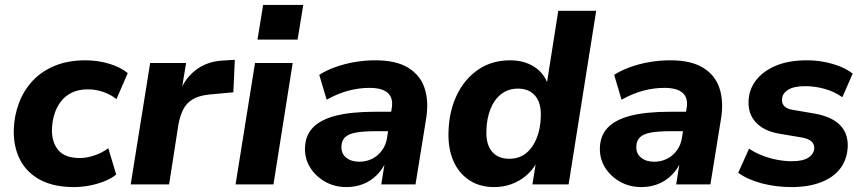

<svg xmlns="http://www.w3.org/2000/svg" viewBox="-20 -749 3510 780"><path d="M280 11Q198 11 143 -18.5Q88 -48 61 -101Q34 -154 36 -224Q38 -280 57 -330.5Q76 -381 112 -420Q148 -459 202 -481.5Q256 -504 327 -504Q378 -504 424 -490Q470 -476 499 -452L453 -346Q432 -364 401 -375Q370 -386 337 -386Q299 -386 271.5 -372.5Q244 -359 226.5 -335.5Q209 -312 200.5 -283.5Q192 -255 191 -224Q190 -171 217 -139Q244 -107 305 -107Q332 -107 363.5 -117.5Q395 -128 420 -147L452 -40Q433 -24 404 -12.5Q375 -1 343 5Q311 11 280 11Z M511 0 590 -493H736L716 -372H709Q729 -428 774 -463.5Q819 -499 884 -503L934 -506L928 -374L830 -365Q790 -361 764.5 -346.5Q739 -332 725.5 -306.5Q712 -281 705 -244L667 0Z M1026 -588 1049 -729H1212L1189 -588ZM937 0 1016 -493H1169L1091 0Z M1388 11Q1339 11 1300.5 -11Q1262 -33 1240 -68.5Q1218 -104 1219 -147Q1220 -198 1251 -230.5Q1282 -263 1344.5 -279Q1407 -295 1504 -295H1582L1570 -216H1506Q1457 -216 1426.5 -210.5Q1396 -205 1382 -191.5Q1368 -178 1367 -154Q1366 -125 1386.5 -108.5Q1407 -92 1439 -92Q1468 -92 1492 -104Q1516 -116 1532.5 -139Q1549 -162 1553 -193L1571 -307Q1579 -349 1556.5 -370.5Q1534 -392 1481 -392Q1438 -392 1395 -380.5Q1352 -369 1307 -344L1277 -445Q1305 -463 1342.5 -476.5Q1380 -490 1421.5 -497Q1463 -504 1505 -504Q1589 -504 1638 -474Q1687 -444 1704.5 -392Q1722 -340 1712 -272L1668 0H1529L1545 -100H1552Q1536 -63 1511 -38Q1486 -13 1454.5 -1Q1423 11 1388 11Z M1987 11Q1929 11 1886.5 -17Q1844 -45 1822 -95Q1800 -145 1802 -212Q1804 -296 1835.5 -362Q1867 -428 1922.5 -466Q1978 -504 2053 -504Q2108 -504 2149 -478.5Q2190 -453 2206 -406L2201 -407L2248 -705H2402L2290 0H2143L2157 -87H2160Q2142 -56 2115.5 -34Q2089 -12 2056.5 -0.5Q2024 11 1987 11ZM2049 -104Q2089 -104 2117 -126.5Q2145 -149 2160.5 -188Q2176 -227 2177 -276Q2179 -330 2154.5 -359.5Q2130 -389 2084 -389Q2045 -389 2016.5 -367Q1988 -345 1972.5 -306Q1957 -267 1956 -217Q1954 -163 1978.5 -133.5Q2003 -104 2049 -104Z M2586 11Q2537 11 2498.5 -11Q2460 -33 2438 -68.5Q2416 -104 2417 -147Q2418 -198 2449 -230.5Q2480 -263 2542.5 -279Q2605 -295 2702 -295H2780L2768 -216H2704Q2655 -216 2624.5 -210.5Q2594 -205 2580 -191.5Q2566 -178 2565 -154Q2564 -125 2584.5 -108.5Q2605 -92 2637 -92Q2666 -92 2690 -104Q2714 -116 2730.5 -139Q2747 -162 2751 -193L2769 -307Q2777 -349 2754.5 -370.5Q2732 -392 2679 -392Q2636 -392 2593 -380.5Q2550 -369 2505 -344L2475 -445Q2503 -463 2540.5 -476.5Q2578 -490 2619.5 -497Q2661 -504 2703 -504Q2787 -504 2836 -474Q2885 -444 2902.5 -392Q2920 -340 2910 -272L2866 0H2727L2743 -100H2750Q2734 -63 2709 -38Q2684 -13 2652.5 -1Q2621 11 2586 11Z M3197 11Q3132 11 3075 -4Q3018 -19 2979 -47L3023 -145Q3047 -129 3076 -117.5Q3105 -106 3136.5 -100Q3168 -94 3197 -94Q3242 -94 3264.5 -109Q3287 -124 3288 -147Q3288 -164 3276.5 -174.5Q3265 -185 3240 -190L3145 -206Q3083 -217 3051 -251.5Q3019 -286 3021 -337Q3022 -383 3049.5 -420.5Q3077 -458 3129.5 -481Q3182 -504 3259 -504Q3292 -504 3325.5 -498Q3359 -492 3390 -480Q3421 -468 3444 -450L3402 -354Q3370 -377 3330 -388Q3290 -399 3251 -399Q3204 -399 3180.5 -383.5Q3157 -368 3157 -344Q3156 -329 3166 -318Q3176 -307 3199 -303L3293 -287Q3360 -274 3392.5 -241Q3425 -208 3424 -155Q3422 -102 3394 -65Q3366 -28 3315 -8.5Q3264 11 3197 11Z"/></svg>

Font: Nunito Sans 11pt ExtraBold
Style: Italic
Weight: 800
Italic angle: -9°
Version: Version 3.101;gftools[0.9.27]